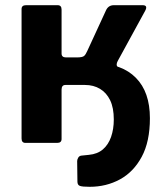

<svg xmlns="http://www.w3.org/2000/svg" viewBox="-20 -550 637 739"><path d="M78 0Q63 0 63 -17V-515Q63 -530 80 -530H202Q217 -530 217 -513V-344Q217 -329 234 -329H276Q297 -329 303.5 -334.5Q310 -340 316 -354L387 -508Q396 -530 418 -530H529Q550 -530 539 -509L433 -315Q429 -308 429 -301Q429 -294 438 -290L290 -223H232Q217 -223 217 -205V-15Q217 0 200 0ZM325 169Q297 169 287.5 165.5Q278 162 278 149L277 70Q277 64 281 57Q285 50 293 49L322 46Q355 43 376 25Q397 7 407.5 -23Q418 -53 418 -90Q418 -135 404 -164Q390 -193 365 -208Q340 -223 307 -223H247L249 -305H354Q449 -305 503 -250.5Q557 -196 557 -95Q557 -5 525.5 53.5Q494 112 441.5 140.5Q389 169 325 169Z"/></svg>

Font: Libre Franklin
Style: Bold
Weight: 700
Designer: Pablo Impallari, Rodrigo Fuenzalida, Nhung Nguyen
Foundry: Impallari Type
Version: Version 3.000